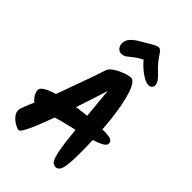

<svg xmlns="http://www.w3.org/2000/svg" viewBox="-285 -1108 1201 1201"><g transform="rotate(45 315.5 -507.5)"><path d="M390 -744Q405 -744 419 -725Q433 -706 445 -670Q457 -634 467 -583.5Q477 -533 484 -470Q491 -407 494.5 -333Q498 -259 498 -177Q498 -113 493 -77.5Q488 -42 477.5 -28Q467 -14 450 -14Q437 -14 426 -23Q415 -32 406.5 -58.5Q398 -85 390 -136Q385 -167 379.5 -220.5Q374 -274 368 -337Q362 -400 356.5 -462Q351 -524 345.5 -575.5Q340 -627 336 -656L367 -651Q361 -634 348 -591Q335 -548 316 -489.5Q297 -431 275.5 -366.5Q254 -302 231.5 -239.5Q209 -177 188.5 -126Q168 -75 151 -44.5Q134 -14 124 -14Q113 -14 91 -26Q69 -38 51.5 -58Q34 -78 34 -100Q34 -113 45.5 -142.5Q57 -172 75 -211.5Q93 -251 112 -295.5Q131 -340 146 -384Q158 -419 174 -462.5Q190 -506 208 -556Q226 -606 244 -662Q249 -679 267.5 -694Q286 -709 310 -720Q334 -731 356 -737.5Q378 -744 390 -744ZM583 -353Q583 -338 560.5 -325Q538 -312 502 -300.5Q466 -289 424 -279Q382 -269 341.5 -259.5Q301 -250 270 -242Q230 -231 197.5 -220.5Q165 -210 140.5 -203Q116 -196 100 -196Q84 -196 68 -209Q52 -222 41.5 -241Q31 -260 31 -277Q31 -292 51.5 -306Q72 -320 108 -332.5Q144 -345 191 -355Q238 -365 291.5 -372.5Q345 -380 400.5 -384Q456 -388 508 -388Q546 -388 564.5 -381Q583 -374 583 -353ZM452 -920Q468 -902 486.5 -885Q505 -868 518 -850.5Q531 -833 531 -813Q531 -805 522 -796Q513 -787 501 -787Q482 -787 457 -800.5Q432 -814 407.5 -835.5Q383 -857 365 -879Q330 -861 310 -844.5Q290 -828 275 -817Q260 -806 241 -806Q221 -806 209 -820.5Q197 -835 197 -855Q197 -882 215 -903Q233 -924 270 -945Q305 -965 334.5 -983Q364 -1001 378 -1001Q391 -1001 401 -988.5Q411 -976 423 -957.5Q435 -939 452 -920Z"/></g></svg>

Font: Kalam Variable Light
Style: Regular
Weight: 300
Designer: Lipi Raval, Jonny Pinhorn
Foundry: Indian Type Foundry
Version: Version 3.000